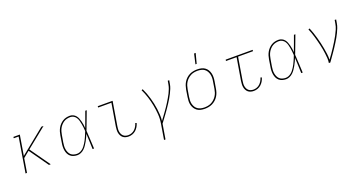

<svg xmlns="http://www.w3.org/2000/svg" viewBox="-45 -1562 4890 2594"><g transform="rotate(-20 2400.0 -264.5)"><path d="M431 0H406L212 -274L123 -201L90 0H69L152 -501H83V-520H176L128 -230L486 -520H517L228 -287Z M815 8Q787 8 761 0.5Q735 -7 715.5 -23.5Q696 -40 684.5 -63.5Q673 -87 668.5 -113.5Q664 -140 665 -168Q666 -196 671 -223L687 -323Q691 -349 699 -374.5Q707 -400 720 -423.5Q733 -447 752.5 -467.5Q772 -488 795 -502Q818 -516 844.5 -522Q871 -528 896 -528Q922 -528 944.5 -517Q967 -506 982 -487.5Q997 -469 1006 -446Q1015 -423 1021 -399Q1027 -375 1031 -350Q1035 -325 1036 -300Q1057 -355 1077 -410Q1097 -465 1117 -520H1138Q1113 -455 1089 -389.5Q1065 -324 1040 -260Q1045 -195 1047.5 -130Q1050 -65 1054 0H1033Q1031 -55 1029 -111Q1027 -167 1024 -222Q1014 -197 1002.5 -172.5Q991 -148 977.5 -124Q964 -100 948.5 -77Q933 -54 912.5 -34.5Q892 -15 866 -3.5Q840 8 815 8ZM815 -11Q836 -11 856 -19Q876 -27 893.5 -41Q911 -55 924 -72Q937 -89 949 -107.5Q961 -126 971 -145.5Q981 -165 989.5 -184.5Q998 -204 1006.5 -223.5Q1015 -243 1022 -263Q1021 -289 1018 -314.5Q1015 -340 1010.5 -365.5Q1006 -391 999.5 -415.5Q993 -440 980 -461Q967 -482 945 -495.5Q923 -509 896 -509Q873 -509 849 -503.5Q825 -498 804 -485Q783 -472 765.5 -452.5Q748 -433 736.5 -411.5Q725 -390 718.5 -367Q712 -344 708 -320L691 -220Q687 -195 685.5 -170.5Q684 -146 688 -122.5Q692 -99 701.5 -77.5Q711 -56 727.5 -40.5Q744 -25 767.5 -18Q791 -11 815 -11Z M1550 8Q1527 8 1506 2Q1485 -4 1469.5 -17Q1454 -30 1444 -49Q1434 -68 1430 -89.5Q1426 -111 1427.5 -133.5Q1429 -156 1432 -179L1486 -501H1296V-520H1510L1453 -176Q1450 -156 1448.5 -136.5Q1447 -117 1450 -98.5Q1453 -80 1461 -63Q1469 -46 1482.5 -34Q1496 -22 1514.5 -16.5Q1533 -11 1553 -11Q1576 -11 1600.5 -20Q1625 -29 1643.5 -46.5Q1662 -64 1675 -86.5Q1688 -109 1695 -133L1713 -127Q1705 -100 1690.5 -75Q1676 -50 1654 -30.5Q1632 -11 1604.5 -1.5Q1577 8 1550 8Z M1982 215 2018 -3Q2030 -72 2025 -139.5Q2020 -207 2007.5 -272Q1995 -337 1975 -399.5Q1955 -462 1927 -520L1945 -528Q1963 -491 1977.5 -452Q1992 -413 2003.5 -373Q2015 -333 2024 -292Q2033 -251 2038.5 -209Q2044 -167 2046.5 -123.5Q2049 -80 2044 -36Q2063 -62 2082 -87.5Q2101 -113 2119.5 -139Q2138 -165 2156 -191Q2174 -217 2190 -243.5Q2206 -270 2222.5 -297.5Q2239 -325 2253 -353Q2267 -381 2278 -410Q2289 -439 2294 -468L2303 -520H2324L2315 -468Q2310 -436 2297 -404.5Q2284 -373 2269 -343Q2254 -313 2236.5 -283.5Q2219 -254 2200 -225Q2181 -196 2161.5 -167.5Q2142 -139 2121.5 -111Q2101 -83 2080.5 -55Q2060 -27 2039 0L2003 215Z M2646 8Q2616 8 2588 2Q2560 -4 2538 -19.5Q2516 -35 2501 -58Q2486 -81 2479 -108.5Q2472 -136 2473 -165Q2474 -194 2479 -223L2495 -323Q2500 -350 2509 -377Q2518 -404 2533.5 -428.5Q2549 -453 2571 -473Q2593 -493 2619 -505.5Q2645 -518 2672.5 -523Q2700 -528 2727 -528Q2757 -528 2785 -522Q2813 -516 2835.5 -500.5Q2858 -485 2872.5 -462Q2887 -439 2894 -411.5Q2901 -384 2900.5 -355Q2900 -326 2895 -297L2878 -197Q2874 -170 2865 -143Q2856 -116 2840.5 -91.5Q2825 -67 2802.5 -47Q2780 -27 2754 -14.5Q2728 -2 2700.5 3Q2673 8 2646 8ZM2647 -11Q2671 -11 2696.5 -15.5Q2722 -20 2745.5 -32Q2769 -44 2789 -62.5Q2809 -81 2823.5 -103.5Q2838 -126 2846 -150.5Q2854 -175 2858 -200L2874 -300Q2879 -326 2879.5 -352Q2880 -378 2874 -402.5Q2868 -427 2855.5 -448Q2843 -469 2823.5 -483Q2804 -497 2779 -503Q2754 -509 2727 -509Q2703 -509 2677 -504.5Q2651 -500 2628 -488Q2605 -476 2584.5 -457.5Q2564 -439 2550 -416.5Q2536 -394 2528 -369.5Q2520 -345 2516 -320L2499 -220Q2495 -194 2494 -168Q2493 -142 2499 -117.5Q2505 -93 2517.5 -72Q2530 -51 2550 -37Q2570 -23 2595 -17Q2620 -11 2647 -11ZM2730 -600 2763 -744H2786L2748 -600Z M3350 8Q3327 8 3306 2Q3285 -4 3269.5 -17Q3254 -30 3244 -49Q3234 -68 3230 -89.5Q3226 -111 3227.5 -133.5Q3229 -156 3232 -179L3286 -501H3133L3136 -520H3524L3521 -501H3307L3253 -176Q3250 -156 3248.5 -136.5Q3247 -117 3250 -98.5Q3253 -80 3261 -63Q3269 -46 3282.5 -34Q3296 -22 3314.5 -16.5Q3333 -11 3353 -11Q3376 -11 3400.5 -20Q3425 -29 3443.5 -46.5Q3462 -64 3475 -86.5Q3488 -109 3495 -133L3513 -127Q3505 -100 3490.5 -75Q3476 -50 3454 -30.5Q3432 -11 3404.5 -1.5Q3377 8 3350 8Z M3815 8Q3787 8 3761 0.5Q3735 -7 3715.5 -23.5Q3696 -40 3684.5 -63.5Q3673 -87 3668.5 -113.5Q3664 -140 3665 -168Q3666 -196 3671 -223L3687 -323Q3691 -349 3699 -374.5Q3707 -400 3720 -423.5Q3733 -447 3752.5 -467.5Q3772 -488 3795 -502Q3818 -516 3844.5 -522Q3871 -528 3896 -528Q3922 -528 3944.5 -517Q3967 -506 3982 -487.5Q3997 -469 4006 -446Q4015 -423 4021 -399Q4027 -375 4031 -350Q4035 -325 4036 -300Q4057 -355 4077 -410Q4097 -465 4117 -520H4138Q4113 -455 4089 -389.5Q4065 -324 4040 -260Q4045 -195 4047.5 -130Q4050 -65 4054 0H4033Q4031 -55 4029 -111Q4027 -167 4024 -222Q4014 -197 4002.5 -172.5Q3991 -148 3977.5 -124Q3964 -100 3948.5 -77Q3933 -54 3912.5 -34.5Q3892 -15 3866 -3.5Q3840 8 3815 8ZM3815 -11Q3836 -11 3856 -19Q3876 -27 3893.5 -41Q3911 -55 3924 -72Q3937 -89 3949 -107.5Q3961 -126 3971 -145.5Q3981 -165 3989.5 -184.5Q3998 -204 4006.5 -223.5Q4015 -243 4022 -263Q4021 -289 4018 -314.5Q4015 -340 4010.5 -365.5Q4006 -391 3999.5 -415.5Q3993 -440 3980 -461Q3967 -482 3945 -495.5Q3923 -509 3896 -509Q3873 -509 3849 -503.5Q3825 -498 3804 -485Q3783 -472 3765.5 -452.5Q3748 -433 3736.5 -411.5Q3725 -390 3718.5 -367Q3712 -344 3708 -320L3691 -220Q3687 -195 3685.5 -170.5Q3684 -146 3688 -122.5Q3692 -99 3701.5 -77.5Q3711 -56 3727.5 -40.5Q3744 -25 3767.5 -18Q3791 -11 3815 -11Z M4430 0Q4436 -35 4433.5 -69Q4431 -103 4427 -136.5Q4423 -170 4417 -203Q4411 -236 4403.5 -268.5Q4396 -301 4387.5 -333Q4379 -365 4370 -396.5Q4361 -428 4350 -459.5Q4339 -491 4326 -521L4345 -528Q4361 -490 4374 -450.5Q4387 -411 4398.5 -371Q4410 -331 4419.5 -290Q4429 -249 4436.5 -207.5Q4444 -166 4449.5 -124Q4455 -82 4454 -39Q4479 -72 4503 -106.5Q4527 -141 4549.5 -175.5Q4572 -210 4594 -245.5Q4616 -281 4635.5 -317.5Q4655 -354 4671.5 -391.5Q4688 -429 4694 -468L4703 -520H4724L4715 -468Q4710 -436 4698 -405Q4686 -374 4671.5 -343.5Q4657 -313 4640 -284Q4623 -255 4605 -226Q4587 -197 4568.5 -168.5Q4550 -140 4530 -111.5Q4510 -83 4490.5 -55.5Q4471 -28 4451 0Z"/></g></svg>

Font: Iosevka HT Thin Extended
Style: Italic
Weight: 100
Width: 7
Italic angle: -9°
Monospace: yes
Designer: Belleve Invis
Foundry: Belleve Invis
Version: Version 32.3.0; ttfautohint (v1.8.4)